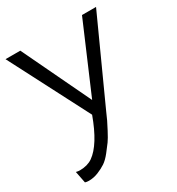

<svg xmlns="http://www.w3.org/2000/svg" viewBox="-173 -570 864 935"><g transform="rotate(-30 258.5 -102.0)"><path d="M507 -460 296 4Q282 36 277 46.5Q272 57 254.5 90.5Q237 124 225.5 140Q214 156 193 182.5Q172 209 152.5 222Q133 235 107 245.5Q81 256 54 256Q42 256 33 253L20 187Q32 190 41 190Q84 190 113 170Q177 125 228 -15L-2 -460H81L264 -77L428 -460Z"/></g></svg>

Font: Quattrocento Sans
Style: Regular
Weight: 400
Designer: Pablo Impallari
Foundry: Pablo Impallari, Igino Marini, Brenda Gallo
Version: Version 2.000